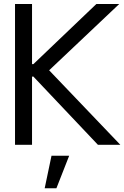

<svg xmlns="http://www.w3.org/2000/svg" viewBox="-20 -748 642 992"><path d="M57.6 0H145.5V-352.1L152.3 -352.5L485.8 0H601.6L233.9 -384.8L596.2 -727.5H478L152.3 -416.5H145.5V-727.5H57.6ZM210.9 224.6H271.5L337.4 56.6H246.1Z"/></svg>

Font: Guggenheim Sans Display
Style: Regular
Weight: 400
Designer: Modified by Tom Baber under direction of Pentagram Design 2023
Foundry: rsms
Version: Version 1.001;Glyphs 3.1.2 (3151)